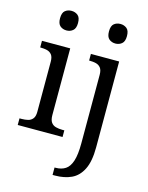

<svg xmlns="http://www.w3.org/2000/svg" viewBox="-143 -848 907 1175"><g transform="rotate(15 310.0 -260.0)"><path d="M23 0V-42H36Q58 -42 76.5 -46.5Q95 -51 106.5 -65.5Q118 -80 118 -109V-426Q118 -456 106.5 -470.5Q95 -485 76.5 -489.5Q58 -494 36 -494H33V-536H212V-114Q212 -83 223 -67.5Q234 -52 253 -47Q272 -42 294 -42H307V0ZM161 -636Q137 -636 120.5 -650Q104 -664 104 -698Q104 -733 120.5 -746.5Q137 -760 161 -760Q184 -760 201 -746.5Q218 -733 218 -698Q218 -664 201 -650Q184 -636 161 -636ZM308 240V193H315Q351 193 376.5 176.5Q402 160 415 119.5Q428 79 428 9V-426Q428 -456 416.5 -470.5Q405 -485 386.5 -489.5Q368 -494 346 -494H343V-536H522V8Q522 97 496.5 148Q471 199 426.5 219.5Q382 240 324 240ZM471 -636Q447 -636 430.5 -650Q414 -664 414 -698Q414 -733 430.5 -746.5Q447 -760 471 -760Q494 -760 511 -746.5Q528 -733 528 -698Q528 -664 511 -650Q494 -636 471 -636Z"/></g></svg>

Font: Noto Serif Georgian
Style: Regular
Weight: 400
Designer: Monotype Design Team, Akaki Razmadze
Foundry: Google LLC
Version: Version 2.002